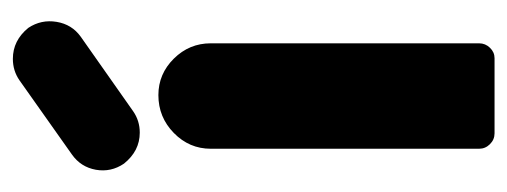

<svg xmlns="http://www.w3.org/2000/svg" viewBox="-264 -521 785 297"><g transform="rotate(-90 128.5 -372.5)"><path d="M46.9 -23.9V-439Q46.9 -472.2 71.3 -496.1Q95.7 -520 129.9 -520Q162.6 -520 186.3 -496.1Q210 -472.2 210 -439V-23.9Q210 -14.2 203.1 -7.1Q196.3 0 187 0H70.8Q61 0 54 -7.1Q46.9 -14.2 46.9 -23.9ZM23.9 -573.2Q10.3 -593.3 14.4 -616.7Q18.6 -640.1 38.1 -653.8L152.8 -734.9Q167.5 -745.1 186 -745.1Q214.4 -745.1 233.9 -721.2Q247.1 -701.2 243.2 -677.5Q239.3 -653.8 220.2 -640.1L105 -559.1Q90.3 -548.8 71.8 -548.8Q43.5 -548.8 23.9 -573.2Z"/></g></svg>

Font: LT Saeada
Style: Bold
Weight: 700
Designer: Daniel Lyons
Foundry: LyonsType
Version: Version 1.001